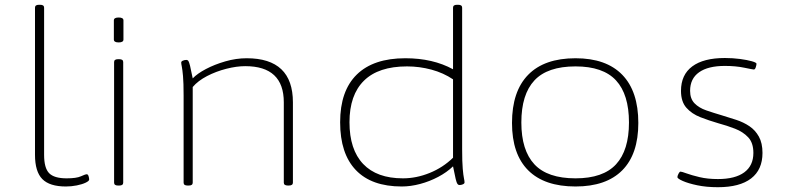

<svg xmlns="http://www.w3.org/2000/svg" viewBox="-20 -772 3281 801"><path d="M255 6Q187 6 156.5 -25Q126 -56 126 -126V-740Q126 -752 142 -752H148Q164 -752 164 -740V-126Q164 -71 185 -49.5Q206 -28 258 -28Q299 -28 317.5 -36.5Q336 -45 342 -45Q347 -45 349.5 -37Q352 -29 352 -23Q352 -17 337.5 -10Q323 -3 300.5 1.5Q278 6 255 6Z M472 2Q456 2 456 -10V-513Q456 -525 472 -525H478Q494 -525 494 -513V-10Q494 2 478 2ZM475 -595Q455 -595 455 -607V-687Q455 -699 475 -699Q495 -699 495 -687V-607Q495 -595 475 -595Z M762 2Q746 2 746 -10V-373Q746 -427 743.5 -454.5Q741 -482 738.5 -494Q736 -506 736 -511Q736 -516 743 -519Q750 -522 757 -522Q763 -522 766 -517.5Q769 -513 773 -497Q777 -481 784 -445Q803 -465 839 -484Q875 -503 920 -516Q965 -529 1009 -529Q1202 -529 1202 -345V-10Q1202 2 1185 2H1181Q1164 2 1164 -10V-345Q1164 -496 1003 -496Q967 -496 924 -485Q881 -474 843.5 -454.5Q806 -435 784 -409V-10Q784 2 768 2Z M1656 6Q1530 6 1464.5 -62.5Q1399 -131 1399 -262Q1399 -393 1468.5 -461Q1538 -529 1671 -529Q1786 -529 1870 -483V-740Q1870 -752 1886 -752H1892Q1908 -752 1908 -740V-150Q1908 -96 1910.5 -68Q1913 -40 1915.5 -28.5Q1918 -17 1918 -11Q1918 -6 1911 -3Q1904 0 1897 0Q1892 0 1888.5 -4.5Q1885 -9 1881 -25.5Q1877 -42 1870 -78Q1844 -53 1808 -34Q1772 -15 1732.5 -4.5Q1693 6 1656 6ZM1661 -28Q1717 -28 1772.5 -50.5Q1828 -73 1870 -114V-441Q1830 -468 1780 -481.5Q1730 -495 1678 -495Q1559 -495 1498.5 -435.5Q1438 -376 1438 -262Q1438 -148 1495 -88Q1552 -28 1661 -28Z M2381 6Q2251 6 2183.5 -61.5Q2116 -129 2116 -259Q2116 -391 2183.5 -460Q2251 -529 2381 -529Q2509 -529 2576 -460Q2643 -391 2643 -259Q2643 -129 2576 -61.5Q2509 6 2381 6ZM2381 -28Q2496 -28 2550 -86.5Q2604 -145 2604 -261Q2604 -378 2550 -436.5Q2496 -495 2381 -495Q2264 -495 2209.5 -436.5Q2155 -378 2155 -261Q2155 -145 2209.5 -86.5Q2264 -28 2381 -28Z M2975 9Q2927 9 2889 1Q2851 -7 2828.5 -17Q2806 -27 2806 -33Q2806 -38 2810.5 -47Q2815 -56 2819 -56Q2824 -56 2844.5 -48.5Q2865 -41 2898.5 -33Q2932 -25 2975 -25Q3047 -25 3085 -53Q3123 -81 3123 -134Q3123 -176 3101.5 -199Q3080 -222 3046.5 -235Q3013 -248 2976 -258Q2938 -269 2902 -283Q2866 -297 2843.5 -322.5Q2821 -348 2821 -393Q2821 -460 2868 -495Q2915 -530 3004 -530Q3037 -530 3067 -526Q3097 -522 3116.5 -516.5Q3136 -511 3136 -506Q3136 -501 3133 -491.5Q3130 -482 3125 -482Q3121 -482 3085 -489.5Q3049 -497 3004 -497Q2934 -497 2896.5 -470.5Q2859 -444 2859 -393Q2859 -360 2877.5 -341Q2896 -322 2926.5 -311.5Q2957 -301 2991 -291Q3021 -282 3051.5 -272Q3082 -262 3106.5 -245.5Q3131 -229 3146 -202Q3161 -175 3161 -134Q3161 -64 3113.5 -27.5Q3066 9 2975 9Z"/></svg>

Font: Asap Expanded Thin
Style: Regular
Weight: 100
Width: 7
Designer: Pablo Cosgaya
Foundry: Omnibus-Type
Version: Version 3.001; ttfautohint (v1.8.4.7-5d5b)